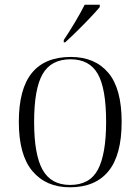

<svg xmlns="http://www.w3.org/2000/svg" viewBox="-20 -786 596 816"><path d="M277 10Q176 10 118 -58.5Q60 -127 60 -268Q60 -408 115.5 -476Q171 -544 281 -544Q383 -544 440 -477Q497 -410 497 -268Q497 -127 441 -58.5Q385 10 277 10ZM278 0Q362 0 396.5 -66Q431 -132 431 -268Q431 -410 395.5 -472Q360 -534 280 -534Q197 -534 161 -471Q125 -408 125 -268Q125 -129 161 -64.5Q197 0 278 0ZM251 -616Q272 -647 297.5 -689.5Q323 -732 340 -766H404V-756Q390 -739 364 -711.5Q338 -684 309 -655.5Q280 -627 257 -606H251Z"/></svg>

Font: Noto Serif Display Light
Style: Regular
Weight: 300
Designer: Monotype Design Team
Foundry: Monotype Imaging Inc.
Version: Version 2.009